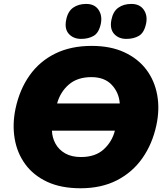

<svg xmlns="http://www.w3.org/2000/svg" viewBox="-20 -968 852 1002"><path d="M400.5 14.5Q298.5 14.5 226.2 -19.2Q154 -53 111.5 -111.5Q69 -170 56.5 -244.8Q44 -319.5 61 -401Q82.5 -501.5 134.8 -575Q187 -648.5 268.5 -688.5Q350 -728.5 458.5 -728.5Q557 -728.5 628.8 -695.2Q700.5 -662 743.8 -604.5Q787 -547 800.5 -472Q814 -397 796 -314Q775 -216.5 723 -142.5Q671 -68.5 590 -27Q509 14.5 400.5 14.5ZM457 -565.5Q384 -565.5 339.2 -526.8Q294.5 -488 278 -428H605Q601 -485 563.2 -525.2Q525.5 -565.5 457 -565.5ZM402.5 -148.5Q477.5 -148.5 521.2 -188.5Q565 -228.5 579.5 -286H251Q252.5 -249 269.8 -217.8Q287 -186.5 320.2 -167.5Q353.5 -148.5 402.5 -148.5ZM639.5 -765Q599 -765 575.5 -791.2Q552 -817.5 561.5 -865Q570 -908.5 597.8 -928Q625.5 -947.5 665.5 -947.5Q709 -947.5 730 -917.5Q751 -887.5 742.5 -845.5Q732.5 -797 705 -781Q677.5 -765 639.5 -765ZM403.5 -765Q363 -765 339.2 -791.2Q315.5 -817.5 325.5 -865Q334 -908.5 361.8 -928Q389.5 -947.5 430 -947.5Q473 -947.5 493.8 -917.5Q514.5 -887.5 506.5 -845.5Q496.5 -797 469 -781Q441.5 -765 403.5 -765Z"/></svg>

Font: Commissioner ExtraBold
Style: Italic
Weight: 800
Italic angle: -12°
Designer: Kostas Bartsokas
Foundry: Kostas Bartsokas
Version: Version 1.000; ttfautohint (v1.8.3)